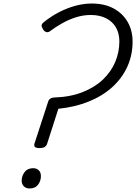

<svg xmlns="http://www.w3.org/2000/svg" viewBox="-20 -1055 772 1089"><path d="M204 -215Q186 -215 179 -221Q172 -227 175 -239L253 -478Q256 -489 265.5 -495.5Q275 -502 288 -502Q379 -505 448.5 -532.5Q518 -560 564 -604Q610 -648 633.5 -703.5Q657 -759 657 -820Q657 -866 637.5 -899.5Q618 -933 581.5 -951.5Q545 -970 495 -970Q453 -970 412.5 -957.5Q372 -945 334.5 -924Q297 -903 262 -877Q252 -870 241.5 -873.5Q231 -877 224 -889Q216 -902 216 -910.5Q216 -919 227 -928Q270 -963 316 -986.5Q362 -1010 408.5 -1022.5Q455 -1035 500 -1035Q573 -1035 624.5 -1007Q676 -979 704 -930.5Q732 -882 732 -819Q732 -743 702.5 -677.5Q673 -612 617.5 -561.5Q562 -511 484.5 -479.5Q407 -448 311 -438L247 -239Q243 -227 232.5 -221Q222 -215 204 -215ZM147 14Q128 14 115.5 2Q103 -10 103 -31Q103 -57 119.5 -79Q136 -101 168 -101Q187 -101 199.5 -89.5Q212 -78 212 -56Q212 -29 196 -7.5Q180 14 147 14Z"/></svg>

Font: Playwrite CO Light
Style: Regular
Weight: 300
Version: Version 1.002